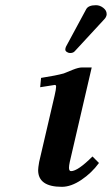

<svg xmlns="http://www.w3.org/2000/svg" viewBox="-20 -703 428 735"><path d="M331.1 -444.8 247.1 -83Q244.1 -68.8 244.1 -61Q244.1 -47.9 252 -47.9Q277.8 -47.9 334 -104L358.9 -79.1Q331.1 -41 291.5 -14.4Q252 12.2 216.8 12.2Q126 12.2 126 -51.8Q126 -60.5 129.9 -83L189 -336.9Q194.8 -361.8 194.8 -371.1Q194.8 -377.9 189.9 -377.9Q188 -377.9 133.8 -369.1L137.2 -404.8Q194.3 -413.6 224.1 -421.9L258.8 -436Q280.8 -444.8 293.9 -444.8ZM347.2 -683.1Q362.3 -683.1 375.2 -673.1Q388.2 -663.1 388.2 -649.9V-646Q386.2 -636.2 378.9 -628.9L266.1 -506.8Q260.3 -500 248 -500Q242.2 -500 236.1 -503.9Q230 -507.8 230 -513.2Q230 -519 232.9 -524.9L310.1 -668Q318.4 -683.1 347.2 -683.1Z"/></svg>

Font: Linux Libertine
Style: Semibold Italic
Weight: 600
Italic angle: -11.5°
Designer: Philipp H. Poll
Foundry: Philipp H. Poll
Version: Version 5.1.2 ; ttfautohint (v0.9)